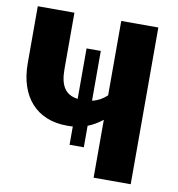

<svg xmlns="http://www.w3.org/2000/svg" viewBox="-79 -765 776 836"><g transform="rotate(10 309.5 -346.5)"><path d="M390 -693V-364C371 -346 349 -334 325 -329V-549H262V-326C207 -333 183 -370 183 -443V-693H21V-441C21 -294 101 -203 236 -203C248 -203 257 -203 262 -204V-123H325V-218C348 -227 370 -240 390 -256V0H554V-693Z"/></g></svg>

Font: Fira Sans
Style: Bold
Weight: 700
Designer: Carrois Corporate & Edenspiekermann AG
Foundry: Carrois Corporate GbR & Edenspiekermann AG
Version: Version 4.203